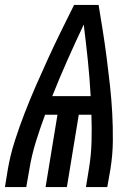

<svg xmlns="http://www.w3.org/2000/svg" viewBox="-33 -755 553 775"><path d="M-13 0 -1 -74Q9 -131 27 -187Q45 -243 66.5 -298.5Q88 -354 112 -409Q136 -464 161 -518.5Q186 -573 212.5 -627Q239 -681 266 -735H365Q374 -681 382.5 -627Q391 -573 398 -518.5Q405 -464 411 -409Q417 -354 420 -298.5Q423 -243 422.5 -186.5Q422 -130 413 -74L400 0H314L326 -74Q335 -128 336.5 -182.5Q338 -237 336 -292H285L237 0H151L199 -292H149Q129 -238 112 -183.5Q95 -129 86 -74L73 0ZM333 -367Q329 -440 321.5 -512Q314 -584 305 -656Q271 -584 239 -512Q207 -440 178 -367Z"/></svg>

Font: Iosevka Curly Medium Oblique
Style: Regular
Weight: 500
Italic angle: -9°
Monospace: yes
Designer: Belleve Invis
Foundry: Belleve Invis
Version: Version 11.1.0; ttfautohint (v1.8.3)